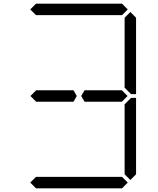

<svg xmlns="http://www.w3.org/2000/svg" viewBox="-20 -1020 856 1040"><path d="M378 -531 396 -500 378 -469H377H356H355H245H181H176L145 -500L176 -531H181H228H355H356H377ZM144 -969 175 -1000H641L672 -969L641 -938H620H439H377H196H175ZM658 -513 671 -500 640 -469H638H635H461H459H439H438L420 -500L438 -531H461H584H640ZM672 -31 641 0H175L144 -31L175 -62H196H377H439H620H641ZM655 -924 686 -955 717 -924V-510H690L655 -545V-550V-875V-918ZM717 -76 686 -45 655 -76V-83V-125V-455L690 -490H717Z"/></svg>

Font: DSEG14 Classic
Style: Light
Weight: 300
Designer: Keshikan(Twitter:@keshinomi_88pro)
Version: Version 0.46